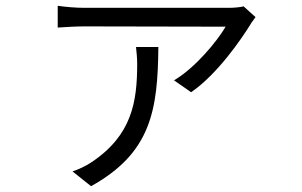

<svg xmlns="http://www.w3.org/2000/svg" viewBox="-20 -566 1040 662"><path d="M861 -507 820 -544C809 -541 785 -539 771 -539C722 -539 308 -539 271 -539C242 -539 207 -542 179 -546V-471C209 -473 242 -475 271 -475C308 -475 700 -474 758 -474C728 -423 653 -332 580 -289L639 -248C732 -312 815 -436 843 -481C847 -489 856 -499 861 -507ZM526 -404H449C451 -384 453 -365 453 -346C453 -215 435 -100 296 -7C275 7 251 18 230 25L294 76C501 -39 524 -186 526 -404Z"/></svg>

Font: Noto Sans HK DemiLight
Style: Regular
Weight: 350
Designer: Ryoko NISHIZUKA 西塚涼子 (kana, bopomofo & ideographs); Paul D. Hunt (Latin, Greek & Cyrillic); Sandoll Communications 산돌커뮤니
Foundry: Adobe
Version: Version 2.004;hotconv 1.0.118;makeotfexe 2.5.65603